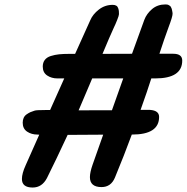

<svg xmlns="http://www.w3.org/2000/svg" viewBox="-20 -818 832 855"><path d="M266.1 -468.8H235.8Q209.5 -468.8 189.9 -481.9Q170.4 -495.1 170.4 -521.5Q170.4 -539.1 179.4 -551Q188.5 -563 206.3 -568.6Q224.1 -574.2 243.2 -576.2Q262.2 -578.1 288.6 -578.1H314.5L381.8 -727.5Q393.1 -754.4 420.2 -775.4Q447.3 -796.4 481.9 -796.4Q491.7 -796.4 497.8 -792.7Q503.9 -789.1 506.3 -781.5Q508.8 -773.9 509.3 -768.8Q509.8 -763.7 509.8 -754.9Q509.8 -749 501.7 -728.8Q493.7 -708.5 487.3 -695.8Q469.2 -656.7 436.5 -578.1Q457 -578.1 501 -578.4Q544.9 -578.6 567.9 -578.6Q591.3 -645 622.6 -729.5Q632.8 -756.8 657.2 -777.6Q681.6 -798.3 716.8 -798.3Q721.2 -798.3 725.1 -797.6Q729 -796.9 731.9 -794.9Q734.9 -793 737.1 -791.7Q739.3 -790.5 741 -786.6Q742.7 -782.7 743.7 -781.5Q744.6 -780.3 745.6 -775.1Q746.6 -770 746.8 -769.3Q747.1 -768.6 748 -762.7L748.5 -756.8Q748.5 -743.7 731 -697.8Q711.9 -646 689.9 -578.6H751.5Q791.5 -578.6 791.5 -548.3Q791.5 -468.8 671.4 -468.8H653.8Q636.2 -413.1 606 -328.6H648.4Q688.5 -325.7 688.5 -297.4Q688.5 -218.8 568.4 -218.8H566.9Q533.2 -127 491.7 -26.9Q474.1 15.1 432.1 15.1Q380.4 15.1 380.4 -29.3Q380.4 -50.3 392.1 -84L439.5 -218.3Q342.8 -217.3 281.2 -217.3Q230 -106.9 189 -24.9Q167 17.1 125.5 17.1Q77.6 17.1 77.6 -21Q77.6 -45.4 94.2 -82L154.8 -218.3Q152.8 -218.3 150.1 -218.5Q147.5 -218.8 146.5 -218.8Q120.1 -218.8 100.6 -231.9Q81.1 -245.1 81.1 -271.5Q81.1 -283.7 85.4 -293.2Q89.8 -302.7 98.6 -308.8Q107.4 -314.9 115 -318.4Q122.6 -321.8 133.8 -325.2Q141.1 -328.1 184.6 -328.1H203.1ZM528.8 -468.8H390.6Q345.7 -362.3 330.1 -326.7H330.6Q428.2 -326.7 478.5 -327.1Q499 -386.7 528.8 -468.8Z"/></svg>

Font: iCiel Pacifico
Style: Regular
Weight: 400
Designer: Vernon Adams
Foundry: Vernon Adams
Version: Version 1.00 September 26, 2014, initial release